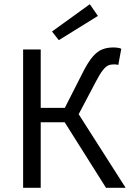

<svg xmlns="http://www.w3.org/2000/svg" viewBox="-20 -891 619 911"><path d="M89.7 0V-656.3H173.2V-379.2H287.6L372.3 -546Q397.6 -596.3 420 -622.1Q442.4 -648 465.8 -656.9Q489.1 -665.8 517.2 -665.8Q528.4 -665.8 538.4 -664.4Q548.5 -663.1 555.4 -659.6L541.3 -582.7Q536.1 -584.7 530.5 -585.1Q524.9 -585.4 517.7 -585.4Q504.4 -585.4 492.7 -580Q481 -574.5 467.6 -557.5Q454.1 -540.5 435.6 -505.1L353.3 -349.1L576.1 0H482.9L287 -310.8H173.2V0ZM259 -700.4 226.8 -741.5 406.1 -871 444.5 -815.4Z"/></svg>

Font: Source Sans 3 Variable
Style: Regular
Weight: 200
Designer: Paul D. Hunt
Foundry: Adobe Systems Incorporated
Version: Version 3.026